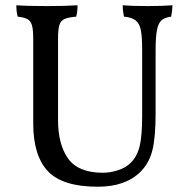

<svg xmlns="http://www.w3.org/2000/svg" viewBox="-20 -699 715 728"><path d="M513 -48Q456 9 351 9Q217 9 161.5 -50Q106 -109 106 -231V-549Q106 -585 101.5 -602Q97 -619 85 -626Q73 -633 47 -636Q42 -654 42 -679Q82 -676 158 -676Q229 -676 274 -679Q274 -654 269 -636Q237 -633 223.5 -626.5Q210 -620 205 -603.5Q200 -587 200 -549V-245Q200 -151 238.5 -97.5Q277 -44 370 -44Q398 -44 427.5 -53.5Q457 -63 476 -82Q500 -106 509.5 -144.5Q519 -183 519 -261V-509Q519 -560 514 -585Q509 -610 494.5 -621.5Q480 -633 450 -636Q445 -661 445 -679Q479 -676 539 -676Q595 -676 634 -679Q634 -664 629 -636Q605 -633 592.5 -622Q580 -611 575 -584.5Q570 -558 570 -509V-269Q570 -179 558 -130Q546 -81 513 -48Z"/></svg>

Font: Vollkorn SC
Style: Regular
Weight: 400
Designer: Friedrich Althausen
Foundry: Friedrich Althausen
Version: Version 4.015